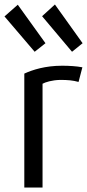

<svg xmlns="http://www.w3.org/2000/svg" viewBox="-21 -831 387 853"><path d="M58 -810 181 -639 133 -601 -1 -758ZM299 -601 166 -759 223 -811 346 -639ZM345 -532 328 -467C303 -474 280 -476 246 -476C209 -475 181 -466 168 -459V2H87V-504C124 -521 180 -539 255 -539C286 -539 319 -537 345 -532Z"/></svg>

Font: Repo Regular
Style: Regular
Weight: 400
Designer: Stefan Peev
Foundry: Context Ltd
Version: Version 1.502